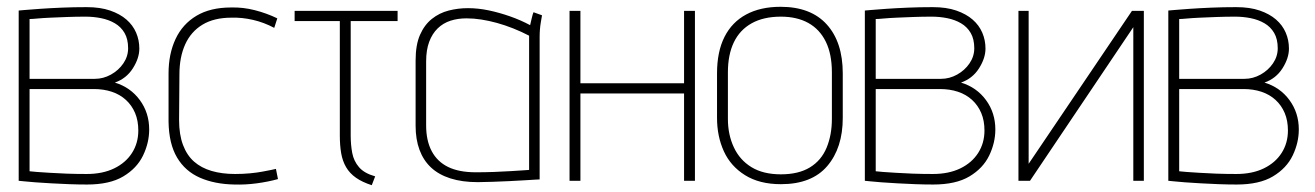

<svg xmlns="http://www.w3.org/2000/svg" viewBox="-20 -532 3871 565"><path d="M318 -289Q352 -301 371 -331Q390 -361 390 -389Q390 -414 380.5 -436Q371 -458 352 -474.5Q333 -491 304 -501Q275 -511 235 -511Q197 -511 161.5 -509.5Q126 -508 97.5 -506Q69 -504 52 -502.5Q35 -501 35 -501V0Q37 0 50 1.5Q63 3 84 4.5Q105 6 131 7.5Q157 9 184 10Q211 11 236 11Q303 11 343 -13Q383 -37 401 -74.5Q419 -112 419 -151Q419 -200 391.5 -237.5Q364 -275 318 -289ZM232 -483Q255 -483 277.5 -478.5Q300 -474 318 -463.5Q336 -453 346.5 -435Q357 -417 357 -390Q357 -366 343 -345.5Q329 -325 306.5 -312.5Q284 -300 259 -300H67V-476Q74 -476 90 -477.5Q106 -479 128.5 -480Q151 -481 177.5 -482Q204 -483 232 -483ZM235 -20Q204 -20 176.5 -21Q149 -22 126.5 -23.5Q104 -25 88.5 -26Q73 -27 67 -28V-270H256Q285 -270 309 -262Q333 -254 350.5 -238Q368 -222 377.5 -199.5Q387 -177 387 -148Q387 -111 368.5 -82Q350 -53 316 -36.5Q282 -20 235 -20Z M787 -450 796 -478Q765 -493 730 -502Q695 -511 660 -510Q599 -510 558 -485.5Q517 -461 496.5 -417Q476 -373 476 -316V-174Q477 -109 501 -68.5Q525 -28 568.5 -9Q612 10 670 11Q702 12 735.5 7.5Q769 3 798 -5L792 -35Q789 -34 778.5 -32Q768 -30 752.5 -27Q737 -24 716 -22Q695 -20 672 -20Q633 -20 602.5 -29Q572 -38 551 -56.5Q530 -75 518.5 -105.5Q507 -136 507 -179L508 -313Q508 -364 525 -401.5Q542 -439 576 -459.5Q610 -480 661 -480Q692 -481 724.5 -473.5Q757 -466 787 -450Z M1012 -133V-470H1150V-500H847V-470H980V-133Q980 -104 984 -81Q988 -58 998.5 -40Q1009 -22 1027.5 -9Q1046 4 1074 13L1084 -13Q1052 -22 1036.5 -40Q1021 -58 1016.5 -82Q1012 -106 1012 -133Z M1575 -487 1550 -496Q1548 -492 1545 -479.5Q1542 -467 1540 -458Q1512 -473 1480.5 -484Q1449 -495 1418 -501.5Q1387 -508 1357 -508Q1328 -508 1300.5 -501Q1273 -494 1251 -476.5Q1229 -459 1216 -429.5Q1203 -400 1203 -354V-162Q1203 -122 1214.5 -91Q1226 -60 1248.5 -39Q1271 -18 1305.5 -7Q1340 4 1386 4Q1405 4 1429.5 3Q1454 2 1478.5 1Q1503 0 1524 -1.5Q1545 -3 1557 -3.5Q1569 -4 1568 -4V-423Q1568 -446 1571.5 -466.5Q1575 -487 1575 -487ZM1234 -163V-351Q1234 -385 1243 -409Q1252 -433 1268 -448.5Q1284 -464 1305.5 -471Q1327 -478 1353 -478Q1374 -478 1396.5 -474.5Q1419 -471 1442.5 -464.5Q1466 -458 1490 -448.5Q1514 -439 1537 -427V-32Q1538 -32 1523 -31Q1508 -30 1484.5 -28.5Q1461 -27 1433.5 -26Q1406 -25 1380 -25Q1331 -25 1299 -40.5Q1267 -56 1250.5 -87Q1234 -118 1234 -163Z M1993 -287H1688V-500H1656V0H1688V-257H1993V0H2025V-500H1993Z M2460 -185V-316Q2460 -408 2413 -460Q2366 -512 2277 -512Q2218 -512 2176 -489.5Q2134 -467 2112 -423.5Q2090 -380 2090 -316V-185Q2090 -131 2110 -87Q2130 -43 2172.5 -16.5Q2215 10 2278 10Q2369 10 2414.5 -43.5Q2460 -97 2460 -185ZM2428 -319V-182Q2428 -135 2412.5 -97.5Q2397 -60 2363.5 -39.5Q2330 -19 2278 -19Q2226 -19 2191.5 -40Q2157 -61 2139.5 -98.5Q2122 -136 2122 -182V-319Q2122 -371 2139.5 -407.5Q2157 -444 2192 -463.5Q2227 -483 2278 -483Q2325 -483 2358.5 -464.5Q2392 -446 2410 -409.5Q2428 -373 2428 -319Z M2808 -289Q2842 -301 2861 -331Q2880 -361 2880 -389Q2880 -414 2870.5 -436Q2861 -458 2842 -474.5Q2823 -491 2794 -501Q2765 -511 2725 -511Q2687 -511 2651.5 -509.5Q2616 -508 2587.5 -506Q2559 -504 2542 -502.5Q2525 -501 2525 -501V0Q2527 0 2540 1.5Q2553 3 2574 4.5Q2595 6 2621 7.5Q2647 9 2674 10Q2701 11 2726 11Q2793 11 2833 -13Q2873 -37 2891 -74.5Q2909 -112 2909 -151Q2909 -200 2881.5 -237.5Q2854 -275 2808 -289ZM2722 -483Q2745 -483 2767.5 -478.5Q2790 -474 2808 -463.5Q2826 -453 2836.5 -435Q2847 -417 2847 -390Q2847 -366 2833 -345.5Q2819 -325 2796.5 -312.5Q2774 -300 2749 -300H2557V-476Q2564 -476 2580 -477.5Q2596 -479 2618.5 -480Q2641 -481 2667.5 -482Q2694 -483 2722 -483ZM2725 -20Q2694 -20 2666.5 -21Q2639 -22 2616.5 -23.5Q2594 -25 2578.5 -26Q2563 -27 2557 -28V-270H2746Q2775 -270 2799 -262Q2823 -254 2840.5 -238Q2858 -222 2867.5 -199.5Q2877 -177 2877 -148Q2877 -111 2858.5 -82Q2840 -53 2806 -36.5Q2772 -20 2725 -20Z M3007 -500H2977V0H3011L3315 -452V0H3346V-500H3311L3007 -50Z M3701 -289Q3735 -301 3754 -331Q3773 -361 3773 -389Q3773 -414 3763.5 -436Q3754 -458 3735 -474.5Q3716 -491 3687 -501Q3658 -511 3618 -511Q3580 -511 3544.5 -509.5Q3509 -508 3480.5 -506Q3452 -504 3435 -502.5Q3418 -501 3418 -501V0Q3420 0 3433 1.5Q3446 3 3467 4.5Q3488 6 3514 7.5Q3540 9 3567 10Q3594 11 3619 11Q3686 11 3726 -13Q3766 -37 3784 -74.5Q3802 -112 3802 -151Q3802 -200 3774.5 -237.5Q3747 -275 3701 -289ZM3615 -483Q3638 -483 3660.5 -478.5Q3683 -474 3701 -463.5Q3719 -453 3729.5 -435Q3740 -417 3740 -390Q3740 -366 3726 -345.5Q3712 -325 3689.5 -312.5Q3667 -300 3642 -300H3450V-476Q3457 -476 3473 -477.5Q3489 -479 3511.5 -480Q3534 -481 3560.5 -482Q3587 -483 3615 -483ZM3618 -20Q3587 -20 3559.5 -21Q3532 -22 3509.5 -23.5Q3487 -25 3471.5 -26Q3456 -27 3450 -28V-270H3639Q3668 -270 3692 -262Q3716 -254 3733.5 -238Q3751 -222 3760.5 -199.5Q3770 -177 3770 -148Q3770 -111 3751.5 -82Q3733 -53 3699 -36.5Q3665 -20 3618 -20Z"/></svg>

Font: Advent Pro ExtraLight
Style: Regular
Weight: 250
Version: Version 3.000